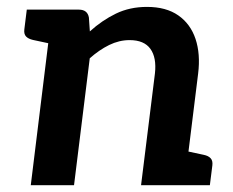

<svg xmlns="http://www.w3.org/2000/svg" viewBox="-20 -542 683 562"><path d="M70.1 0 133.3 -513.8H210.8Q236 -513.8 240.2 -490.8L243 -450.1Q278.7 -482.5 319.4 -502.2Q360 -521.8 410.2 -521.8Q466.2 -521.8 501.8 -497Q537.5 -472.1 552.3 -428.1Q567 -384 560 -327L519.5 0H392.9L433.5 -327Q438.7 -373.2 420.3 -398.9Q401.9 -424.6 359.3 -424.6Q328.8 -424.6 299.4 -410.2Q270 -395.7 242.7 -371.3L196.7 0ZM495.2 0 520.3 -100.8 576.2 -88.8Q589.8 -86.1 596.5 -78.8Q603.2 -71.6 601.6 -58.1L594.3 0ZM157.6 -513.8 132.5 -413.1 76.5 -425.1Q63 -428.2 56.3 -435.2Q49.6 -442.2 51.2 -455.7L58.4 -513.8Z"/></svg>

Font: Aleo
Style: Italic
Weight: 400
Italic angle: -7°
Designer: Alessio Laiso
Foundry: Alessio Laiso
Version: Version 2.001;gftools[0.9.29]